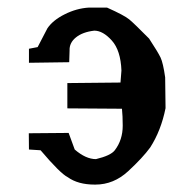

<svg xmlns="http://www.w3.org/2000/svg" viewBox="-20 -483 509 508"><path d="M229.5 -401.9Q198.7 -398.4 180.9 -384Q163.1 -369.6 164.1 -349.1L163.1 -318.4L56.6 -316.9V-354L79.6 -358.4L105.5 -408.2Q120.1 -429.7 151.4 -445.3Q182.6 -460.9 214.8 -462.9H263.2Q309.1 -442.4 322 -431.6Q335 -420.9 374.5 -380.9Q397.9 -345.2 404.8 -330.8Q411.6 -316.4 417 -278.3L418 -196.8Q406.2 -137.7 377.4 -92.8Q357.4 -65.4 319.1 -30Q280.8 5.4 232.4 5.4H230.5Q186.5 5.4 159.2 -14.2Q139.6 -23.9 87.4 -85.4L56.6 -87.4L56.2 -130.4L161.6 -131.3L177.7 -87.4Q207 -62 233.9 -62Q272.9 -71.3 283.7 -85.4Q304.7 -112.8 304.7 -150.4Q304.7 -175.8 302.7 -195.3L158.2 -196.3V-263.2L298.8 -264.6L301.3 -296.4Q299.3 -349.6 275.9 -375.7Q252.4 -401.9 229.5 -401.9Z"/></svg>

Font: Panteley
Style: Regular
Weight: 500
Designer: Kalashnikov Yuriy
Foundry: Øêîëà ïàâà èìåíè ñâÿòîãî àâíîàïîñòîëüíîãî Âëàäèìèà
Version: Version 1.80 April 12, 2018